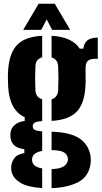

<svg xmlns="http://www.w3.org/2000/svg" viewBox="-20 -800 542 1022"><path d="M204.5 201Q127.5 196.5 89.2 173.2Q51 150 42.5 117Q37.5 97.5 40.5 79Q44.5 56.5 58.8 38.8Q73 21 109.5 15V-6Q44 -13.5 36.5 -64Q35 -76 35 -81.2Q35 -86.5 36.5 -97Q39.5 -118 58.8 -135.2Q78 -152.5 111.5 -156V-176Q31 -213.5 23.5 -337Q20.5 -390.5 23.5 -430Q30.5 -521 73 -563Q115.5 -605 204.5 -609.5V-495Q170 -485 168.5 -448Q165.5 -376.5 168.5 -319Q171 -281.5 204.5 -271.5V-155.5Q175 -153.5 164.8 -147.2Q154.5 -141 154.5 -129V-126Q154.5 -114.5 165 -108.8Q175.5 -103 204.5 -100.5V3Q162 11.5 153.5 34Q147.5 50 153.5 66Q162 89.5 204.5 96.5ZM254.5 -156.5V-271.5Q287 -281.5 289.5 -319Q292.5 -376.5 289.5 -448Q287 -484.5 254.5 -494.5V-609.5Q364 -603.5 404.5 -541H423.5Q428 -572 446 -585.8Q464 -599.5 500.5 -600V-487H485.5Q458.5 -487 447 -475.5Q435.5 -464 435.5 -437V-408Q435.5 -390 435.8 -373Q436 -356 434.5 -337Q429 -246.5 386.8 -204Q344.5 -161.5 254.5 -156.5ZM254.5 201.5V100Q292.5 99 312 89.5Q331.5 80 338.5 63Q345.5 47.5 337.5 30Q331 14.5 311.8 7Q292.5 -0.5 254.5 -1V-99Q353 -96 401.5 -64.2Q450 -32.5 461.5 27Q463 35 463.5 47.8Q464 60.5 461.5 75Q450.5 143 393.5 171Q336.5 199 254.5 201.5ZM103.5 -641 185.5 -780H271.5L353.5 -641H257.5L228.5 -697L199.5 -641Z"/></svg>

Font: Big Shoulders Stencil Display Black
Style: Regular
Weight: 900
Designer: Patric King
Foundry: XO Type Co
Version: Version 1.000